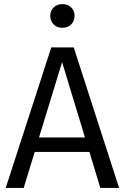

<svg xmlns="http://www.w3.org/2000/svg" viewBox="-20 -920 611 940"><path d="M285 -784Q259 -784 242.5 -800.5Q226 -817 226 -842Q226 -867 242.5 -883.5Q259 -900 285 -900Q312 -900 328.5 -883.5Q345 -867 345 -842Q345 -817 328.5 -800.5Q312 -784 285 -784ZM471 0 418 -176H150L96 0H8L231 -688H341L563 0ZM171 -247H396L284 -616Z"/></svg>

Font: FiraGO Book
Style: Regular
Weight: 350
Designer: bBox Type
Foundry: bBox Type GmbH
Version: Version 1.001;PS 001.001;hotconv 1.0.88;makeotf.lib2.5.64775